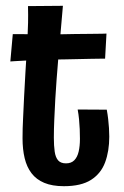

<svg xmlns="http://www.w3.org/2000/svg" viewBox="-20 -631 427 661"><path d="M200 10Q159.8 10 132.4 -1.5Q105 -13 88.6 -34.5Q72.2 -56 64.9 -86.4Q57.6 -116.8 57.6 -155Q57.6 -188.8 59.5 -224.7Q61.4 -260.6 63 -298.8Q65.4 -346.6 67.6 -382.7Q69.8 -418.8 71.6 -447.1Q73.4 -475.4 74.7 -500.7Q76 -526 76.6 -552.3Q77.2 -578.6 76.4 -610L196.6 -611Q192.6 -564.6 188.7 -520.3Q184.8 -476 181.1 -435.3Q177.4 -394.6 174.9 -357.9Q172.4 -321.2 170.4 -290.4Q168.4 -252.4 166.9 -219.4Q165.4 -186.4 165.4 -156.8Q165.4 -129 168.3 -109Q171.2 -89 180.2 -78.8Q189.2 -68.6 207.2 -68.6Q225.4 -68.6 235.9 -79.4Q246.4 -90.2 250.8 -109.2Q255.2 -128.2 255.2 -152.8Q255.2 -169.4 254.5 -186.4Q253.8 -203.4 252.1 -220.6Q250.4 -237.8 247.4 -254L347.6 -253.4Q350.6 -237 352.4 -221.1Q354.2 -205.2 355.2 -190.1Q356.2 -175 356.2 -160.6Q356.2 -110.8 341.9 -72.2Q327.6 -33.6 293.5 -11.8Q259.4 10 200 10ZM15.6 -419.4 24 -513.4Q26.2 -513.4 36.8 -513.4Q47.4 -513.4 62.6 -513.4Q77.8 -513.4 93.9 -512.9Q110 -512.4 123 -512.4Q136 -512.4 143 -512.4Q159.6 -512.4 185 -512.9Q210.4 -513.4 238.2 -513.9Q266 -514.4 290.9 -514.4Q315.8 -514.4 331.2 -514.9Q346.6 -515.4 346.6 -515.4L341.8 -429Q341.8 -429 328.6 -429Q315.4 -429 293.9 -428.5Q272.4 -428 247.2 -427.5Q222 -427 198.8 -426.5Q175.6 -426 158.6 -426Q137.6 -426 113 -424.7Q88.4 -423.4 66.4 -422.4Q44.4 -421.4 30 -420.4Q15.6 -419.4 15.6 -419.4Z"/></svg>

Font: Truculenta
Style: Regular
Weight: 400
Designer: Ivan Castro, Eva Sanz & Omnibus-Type Team
Foundry: Omnibus-Type
Version: Version 1.002